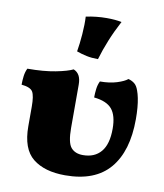

<svg xmlns="http://www.w3.org/2000/svg" viewBox="-82 -786 735 860"><g transform="rotate(10 285.5 -356.0)"><path d="M272 7Q178 7 125 -35.5Q72 -78 72 -181V-270Q72 -319 61.5 -337Q51 -355 10 -359Q10 -378 12.5 -398Q15 -418 23 -434Q97 -434 150.5 -444.5Q204 -455 228 -467Q245 -460 253.5 -444.5Q262 -429 262 -403V-207Q262 -140 280.5 -118Q299 -96 335 -96Q388 -96 417 -130.5Q446 -165 446 -235Q446 -295 422 -324Q398 -353 340 -359Q340 -378 342.5 -398Q345 -418 353 -434Q397 -434 430 -444.5Q463 -455 477 -467Q493 -463 505 -453.5Q517 -444 524 -423Q529 -410 533 -390.5Q537 -371 539 -347Q541 -323 541 -295Q541 -150 474.5 -71.5Q408 7 272 7ZM327 -531Q298 -531 274.5 -536Q251 -541 229 -549Q235 -584 238.5 -629Q242 -674 240 -709Q263 -714 287 -716.5Q311 -719 334 -719Q374 -719 402 -713Q377 -666 358.5 -620.5Q340 -575 327 -531Z"/></g></svg>

Font: Vollkorn Black
Style: Regular
Weight: 900
Designer: Friedrich Althausen
Foundry: Friedrich Althausen
Version: Version 5.000